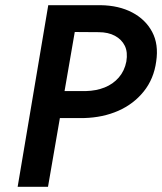

<svg xmlns="http://www.w3.org/2000/svg" viewBox="-20 -720 625 740"><path d="M166 -700 48 0H165L286 -700ZM218 -597 360 -596Q397 -596 423 -582Q449 -568 461 -543.5Q473 -519 467 -483Q460 -447 438 -421.5Q416 -396 383.5 -383Q351 -370 311 -369H179L160 -265H304Q377 -267 436 -293Q495 -319 534 -367.5Q573 -416 582 -483Q592 -549 566.5 -597Q541 -645 489.5 -672Q438 -699 368 -700H236Z"/></svg>

Font: Jost Medium
Style: Italic
Weight: 500
Italic angle: -5°
Version: Version 3.710